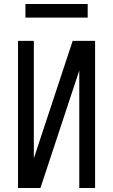

<svg xmlns="http://www.w3.org/2000/svg" viewBox="-20 -939 565 959"><path d="M70 0V-735H149V-148L343 -735H455V0H376V-587L182 0ZM107 -851V-919H418V-851Z"/></svg>

Font: Iosevka Pride
Style: Regular
Weight: 400
Monospace: yes
Designer: Belleve Invis
Foundry: Belleve Invis
Version: Version 30.3.1; ttfautohint (v1.8.4)